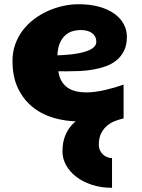

<svg xmlns="http://www.w3.org/2000/svg" viewBox="-20 -560 673 908"><path d="M564.5 -21Q518.6 -5.9 465.3 4.2Q412.1 14.2 354.5 14.2Q291.5 14.2 234.4 -2.4Q177.2 -19 133.8 -54.2Q90.3 -89.4 64.7 -143.3Q39.1 -197.3 39.1 -272Q39.1 -314.5 52.2 -350.8Q65.4 -387.2 88.1 -417Q110.8 -446.8 141.4 -469.7Q171.9 -492.7 206.8 -508.3Q241.7 -523.9 278.8 -532Q315.9 -540 351.6 -540Q407.7 -540 450.7 -527.6Q493.7 -515.1 522.2 -494.1Q550.8 -473.1 565.4 -445.3Q580.1 -417.5 580.1 -386.2Q580.1 -348.1 567.1 -321.3Q554.2 -294.4 532.5 -276.1Q510.7 -257.8 482.2 -247.3Q453.6 -236.8 421.9 -231.2Q390.1 -225.6 357.2 -224.1Q324.2 -222.7 294.4 -222.7Q284.2 -222.7 274.7 -222.9Q265.1 -223.1 255.9 -223.1Q259.8 -195.3 271.2 -176.3Q282.7 -157.2 300 -145.3Q317.4 -133.3 340.1 -128.2Q362.8 -123 388.7 -123Q408.2 -123 430.4 -126Q452.6 -128.9 475.3 -134Q498 -139.2 520.8 -145.8Q543.5 -152.3 564.5 -159.7ZM251.5 -298.3Q263.2 -298.8 281.5 -299.8Q299.8 -300.8 320.3 -303.2Q340.8 -305.7 361.3 -310.1Q381.8 -314.5 398.4 -321.3Q415 -328.1 425.3 -338.4Q435.5 -348.6 435.5 -363.3Q435.5 -388.2 415.8 -403.1Q396 -418 360.8 -418Q344.7 -418 326.2 -413.3Q307.6 -408.7 291.5 -395.5Q275.4 -382.3 264.2 -358.9Q252.9 -335.4 251.5 -298.3ZM509.8 328.1Q457 328.1 413.8 313.7Q370.6 299.3 339.8 275.4Q309.1 251.5 292.2 220.5Q275.4 189.5 275.4 156.2Q275.4 114.7 287.6 83.5Q299.8 52.2 320.8 29.8Q341.8 7.3 370.1 -7.3Q398.4 -22 430.4 -30.8Q462.4 -39.6 496.8 -43Q531.2 -46.4 564.5 -46.4V0Q547.4 3.9 526.9 11.2Q506.3 18.6 488.8 32.5Q471.2 46.4 459.2 68.6Q447.3 90.8 447.3 125Q447.3 139.2 452.6 150.6Q458 162.1 466.8 170.4Q475.6 178.7 486.8 183.1Q498 187.5 509.8 187.5Z"/></svg>

Font: Candal
Style: Regular
Weight: 400
Designer: vernon adams
Foundry: vernon adams
Version: Version 1.000